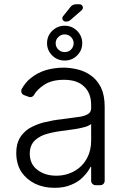

<svg xmlns="http://www.w3.org/2000/svg" viewBox="-20 -871 596 903"><path d="M146 -6.4Q104.8 -27 80.3 -62.5Q56.5 -100.5 56.5 -152Q56.5 -192.1 72.1 -220.5Q86.6 -246.4 115.8 -266.3Q144.2 -283.4 182.2 -294.4Q232.2 -306.5 266.3 -309.7L307.5 -315.3Q339.8 -319.6 344.5 -320.3Q375.4 -323.5 392.4 -333.8Q408.7 -342.3 408.7 -362.9V-376.4Q408.7 -433.2 375.7 -463.8Q343.4 -495.7 280.9 -495.7Q220.5 -495.7 184.3 -469.8Q154.5 -449.6 139.6 -424Q137.1 -419.4 132.3 -416.7Q127.5 -414.1 122.5 -414.1Q119 -414.1 114.7 -415.8L93.8 -423.3Q87.4 -425.4 83.6 -430.8Q79.9 -436.1 79.9 -442.8Q79.9 -448.5 82.4 -453.1Q100.1 -484 122.9 -502.1Q153.8 -528.4 196.7 -541.5Q237.9 -552.9 278.8 -552.9Q308.9 -552.9 344.5 -544.7Q380.3 -535.9 406.6 -516.7Q435.4 -497.2 454.5 -460.6Q472.3 -423.3 472.3 -370V-21Q472.3 -12.1 466.3 -6Q460.2 0 451.3 0H429.7Q421.2 0 415 -6Q408.7 -12.1 408.7 -21V-86.3H405.9Q392.8 -60.7 371.4 -39.4Q349.8 -16 315.3 -2.1Q282.7 12.4 236.2 12.4Q186.8 12.4 146 -6.4ZM155.2 -72.8Q190.7 -44.7 244.7 -44.7Q292.6 -44.7 332 -67.5Q368.6 -88.8 389.2 -126.8Q408.7 -163.4 408.7 -209.2V-288Q404.1 -283 386 -275.6Q365.8 -269.9 347.7 -266.3L332.7 -263.8Q317.1 -261 305 -259.9L294.4 -258.2Q271.7 -255 266.3 -254.6Q224.8 -249.3 187.5 -237.2Q155.9 -224.8 137.4 -203.8Q120 -181.5 120 -149.9Q120 -99.1 155.2 -72.8ZM225.5 -725.9Q250.4 -750 284.1 -750Q318.5 -750 342.7 -725.9Q366.8 -701.7 366.8 -668Q366.8 -634.2 342.7 -610.1Q318.9 -586.3 284.1 -586.3Q249.6 -586.3 225.5 -610.1Q201.3 -633.9 201.3 -668Q201.3 -702.1 225.5 -725.9ZM254.3 -638.1Q266.3 -626.1 284.1 -626.1Q302.2 -626.1 314.3 -638.1Q326.3 -650.9 326.3 -668Q326.3 -683.9 314.3 -696.7Q301.8 -709.2 284.1 -709.2Q266.7 -709.2 254.3 -696.7Q241.8 -684.7 241.8 -668Q241.8 -650.2 254.3 -638.1ZM276.6 -794.7 312.5 -839.5Q317.1 -844.8 323.5 -847.8Q329.9 -850.9 336.6 -850.9H354.4Q361.2 -850.9 365.6 -846.1Q370 -841.3 370 -835.2Q370 -828.5 364.7 -823.5L311.8 -777.3Q302.9 -769.5 291.5 -769.5H288.7Q282 -769.5 277.5 -774.1Q273.1 -778.8 273.1 -785.2Q273.1 -790.8 276.6 -794.7Z"/></svg>

Font: DeltaSans Light
Style: Regular
Weight: 300
Designer: Rasmus Andersson
Foundry: rsms
Version: Version 3.012